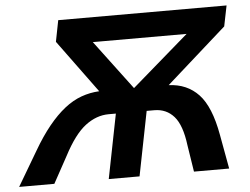

<svg xmlns="http://www.w3.org/2000/svg" viewBox="-90 -763 1075 826"><g transform="rotate(-5 447.0 -350.0)"><path d="M48 -149Q83 -209 118 -252Q153 -295 188.5 -323Q224 -351 261.5 -364.5Q299 -378 339 -380L172 -608L190 -700H917L899 -611L639 -380Q718 -377 768 -324Q818 -271 840 -148L867 0H715L697 -115Q686 -203 653 -240.5Q620 -278 568 -278H535L480 0H347L402 -278H371Q318 -278 270 -241.5Q222 -205 175 -115L112 0H-40ZM735 -593H330L489 -381H490Z"/></g></svg>

Font: Argentum Sans Medium
Style: Italic
Weight: 500
Italic angle: -11°
Designer: Julieta Ulanovsky (font), Cristiano Sobral (main changes and remaster)
Foundry: Julieta Ulanovsky (font), Cristiano Sobral (main changes and remaster)
Version: Version 2.007;June 15, 2022;FontCreator 14.0.0.2814 64-bit; 